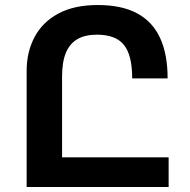

<svg xmlns="http://www.w3.org/2000/svg" viewBox="-20 -744 757 764"><path d="M86 0V-462Q86 -537 117.5 -596.5Q149 -656 212 -690Q275 -724 369 -724Q464 -724 525.5 -691Q587 -658 617 -593Q647 -528 647 -432H506Q506 -525 473 -565.5Q440 -606 366 -606Q318 -606 287.5 -588Q257 -570 242 -533.5Q227 -497 227 -439V0ZM213 -118H651V0H213Z"/></svg>

Font: Noto Sans Armenian
Style: Bold
Weight: 700
Version: Version 2.007